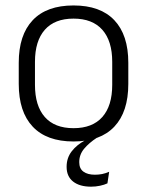

<svg xmlns="http://www.w3.org/2000/svg" viewBox="-20 -520 559 722"><path d="M322.5 182Q279.5 182 255 162.8Q230.5 143.5 230.5 107.5V107Q230.5 74 249.5 49.2Q268.5 24.5 300.5 7.5V2L345 -7.5V-2.5Q314.5 17.5 296.2 39.5Q278 61.5 278 89.5V90Q278 114 293.8 125.5Q309.5 137 337 137Q351 137 363.8 134.5Q376.5 132 390.5 126L384 169.5Q372.5 175 356 178.5Q339.5 182 322.5 182ZM256.5 12Q155.5 12 103 -43.8Q50.5 -99.5 50.5 -204.5V-284Q50.5 -388.5 103 -444Q155.5 -499.5 256.5 -499.5Q357.5 -499.5 410 -444Q462.5 -388.5 462.5 -284V-204.5Q462.5 -99.5 410 -43.8Q357.5 12 256.5 12ZM256.5 -38Q327.5 -38 364.8 -80Q402 -122 402 -201V-287.5Q402 -366 364.8 -408Q327.5 -450 256.5 -450Q185.5 -450 148.5 -408Q111.5 -366 111.5 -287.5V-201Q111.5 -122 148.5 -80Q185.5 -38 256.5 -38Z"/></svg>

Font: Anek Latin Medium Light
Style: Regular
Weight: 300
Version: Version 1.003